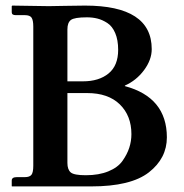

<svg xmlns="http://www.w3.org/2000/svg" viewBox="-20 -667 660 687"><path d="M221.2 -562V-376H276.9Q334 -376 368.4 -404.1Q402.8 -432.1 402.8 -488.8Q402.8 -523.9 392.3 -548.6Q381.8 -573.2 364 -584.7Q346.2 -596.2 328.6 -600.6Q311 -605 291 -605Q246.1 -605 233.6 -595.5Q221.2 -585.9 221.2 -562ZM221.2 -334V-84Q221.2 -60.1 233.2 -50Q245.1 -40 287.1 -40Q334 -40 367.9 -54Q401.9 -67.9 418.5 -91.6Q435.1 -115.2 442.6 -138.7Q450.2 -162.1 450.2 -187Q450.2 -252.9 408.7 -293.5Q367.2 -334 292 -334ZM22 -21Q22 -33.2 40 -33.2H68.8Q85.9 -33.2 92.5 -41.5Q99.1 -49.8 99.1 -74.2V-571.8Q99.1 -594.7 93 -603.8Q86.9 -612.8 68.8 -612.8H36.1Q22 -612.8 22 -623V-645L23.9 -647Q124.5 -645 154.8 -645Q167.5 -645 211.9 -646Q256.3 -647 284.2 -647Q522.9 -647 522.9 -491.2Q522.9 -453.1 495.4 -416Q467.8 -378.9 426.8 -360.8V-358.9Q576.7 -318.8 577.1 -175.8Q577.1 -100.6 512.7 -50.3Q448.2 0 306.2 0H22.9L22 -1Z"/></svg>

Font: Linux Libertine
Style: Semibold
Weight: 600
Designer: Philipp H. Poll
Foundry: Philipp H. Poll
Version: Version 5.1.2 ; ttfautohint (v0.9)